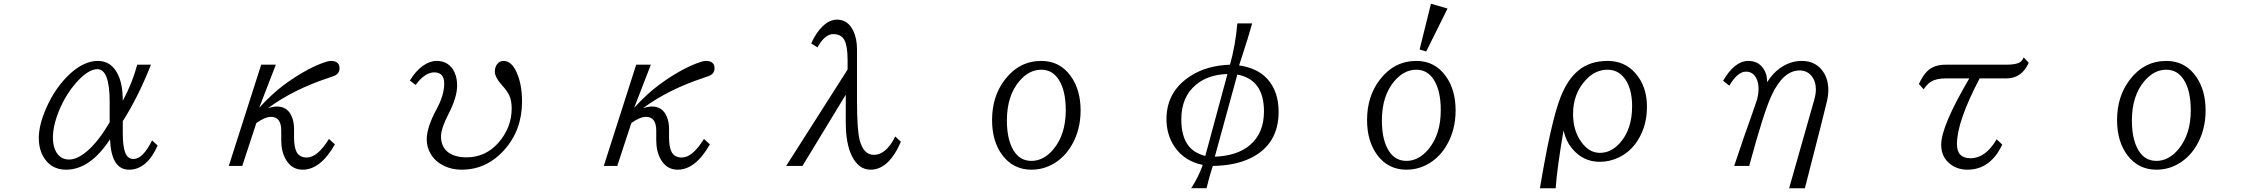

<svg xmlns="http://www.w3.org/2000/svg" viewBox="-20 -885 12040 1024"><path d="M820.8 -108.9Q763.7 20 668 20Q573.2 20 566.9 -142.1Q460.4 20 332.5 20Q255.9 20 215.3 -42.5Q187 -86.4 187 -149.4Q187 -217.8 225.1 -305.2Q274.4 -419.4 356 -493.7Q429.2 -560.1 502.4 -560.1Q575.2 -560.1 610.4 -484.9Q634.8 -433.1 634.8 -347.2Q687 -445.3 711.9 -540H785.2Q715.8 -365.2 634.8 -238.8V-174.8Q634.8 -106 647 -73.2Q659.7 -37.1 692.4 -37.1Q742.2 -37.1 791 -136.2ZM564.9 -232.9V-340.8Q564.9 -516.1 499.5 -516.1Q448.7 -516.1 381.8 -439Q335 -384.8 302.2 -312Q262.2 -222.2 262.2 -149.9Q262.2 -102.5 281.2 -71.8Q304.7 -34.2 348.6 -34.2Q396 -34.2 453.6 -86.9Q509.3 -137.7 564.9 -232.9Z M1451.2 -540 1362.3 -310.1Q1431.2 -385.3 1495.1 -432.6Q1601.6 -511.2 1697.3 -547.9Q1729.5 -560.1 1744.1 -560.1Q1791 -560.1 1791 -520.5Q1791 -496.6 1770 -483.9Q1762.7 -480 1728 -468.3Q1544.4 -407.2 1409.2 -308.1Q1437.5 -316.9 1457 -316.9Q1513.7 -316.9 1536.1 -263.2Q1548.3 -235.4 1548.3 -195.8V-151.9Q1548.3 -101.1 1561.5 -75.2Q1577.1 -44.9 1616.7 -44.9Q1672.9 -44.9 1734.4 -144L1766.1 -115.2Q1689.5 20 1594.2 20Q1535.2 20 1503.9 -35.2Q1480 -77.1 1480 -137.2V-188Q1480 -261.7 1425.3 -261.7Q1393.6 -261.7 1347.2 -229L1272 0H1200.2L1373 -540Z M2166 -455.1Q2196.3 -506.3 2234.9 -533.7Q2272.5 -560.1 2308.6 -560.1Q2375.5 -560.1 2404.3 -499Q2418 -469.2 2418 -428.7Q2418 -366.2 2372.1 -277.3Q2332 -199.7 2332 -157.7Q2332 -99.6 2373 -70.8Q2408.2 -45.9 2468.3 -45.9Q2568.8 -45.9 2637.7 -123Q2709 -204.1 2709 -307.6Q2709 -346.2 2696.8 -374.5Q2687 -397.5 2662.1 -424.8Q2619.1 -472.2 2619.1 -502.4Q2619.1 -529.8 2634.3 -546.4Q2646.5 -560.1 2666 -560.1Q2708 -560.1 2735.4 -499Q2764.2 -435.1 2764.2 -343.3Q2764.2 -191.4 2669.9 -85.9Q2575.7 20 2441.9 20Q2389.6 20 2347.2 -1Q2302.7 -22.5 2278.3 -62Q2255.9 -98.6 2255.9 -142.1Q2255.9 -206.1 2309.1 -304.2Q2349.1 -377.9 2349.1 -439Q2349.1 -499 2296.4 -499Q2246.1 -499 2196.8 -432.1Z M3451.2 -540 3362.3 -310.1Q3431.2 -385.3 3495.1 -432.6Q3601.6 -511.2 3697.3 -547.9Q3729.5 -560.1 3744.1 -560.1Q3791 -560.1 3791 -520.5Q3791 -496.6 3770 -483.9Q3762.7 -480 3728 -468.3Q3544.4 -407.2 3409.2 -308.1Q3437.5 -316.9 3457 -316.9Q3513.7 -316.9 3536.1 -263.2Q3548.3 -235.4 3548.3 -195.8V-151.9Q3548.3 -101.1 3561.5 -75.2Q3577.1 -44.9 3616.7 -44.9Q3672.9 -44.9 3734.4 -144L3766.1 -115.2Q3689.5 20 3594.2 20Q3535.2 20 3503.9 -35.2Q3480 -77.1 3480 -137.2V-188Q3480 -261.7 3425.3 -261.7Q3393.6 -261.7 3347.2 -229L3272 0H3200.2L3373 -540Z M4500.5 -514.2V-564Q4500.5 -638.2 4483.9 -670.4Q4466.3 -703.1 4424.3 -703.1Q4378.9 -703.1 4339.8 -632.3L4306.6 -653.3Q4331.5 -710.4 4367.2 -744.6Q4404.3 -780.3 4444.3 -780.3Q4502.9 -780.3 4531.7 -718.8Q4550.8 -678.2 4550.8 -620.1V-344.2Q4550.8 -192.4 4564.9 -137.7Q4585.4 -59.1 4641.1 -59.1Q4705.6 -59.1 4754.9 -157.2L4784.7 -128.9Q4720.2 20 4623 20Q4560.1 20 4523.9 -51.8Q4490.7 -117.7 4490.7 -233.9V-379.9L4259.8 0H4172.9Z M5534.2 -560.1Q5633.3 -560.1 5691.9 -477.5Q5743.2 -404.8 5743.2 -295.9Q5743.2 -192.4 5695.8 -110.8Q5660.6 -50.3 5606 -16.1Q5548.3 20 5481 20Q5384.3 20 5326.2 -57.1Q5271 -130.4 5271 -244.6Q5271 -371.6 5339.4 -460.4Q5416 -560.1 5534.2 -560.1ZM5533.2 -513.2Q5467.8 -513.2 5416 -451.7Q5350.1 -373 5350.1 -242.7Q5350.1 -155.3 5376.5 -99.6Q5410.6 -26.9 5480.5 -26.9Q5545.9 -26.9 5597.7 -88.4Q5664.1 -167.5 5664.1 -296.9Q5664.1 -401.4 5627 -459.5Q5593.3 -513.2 5533.2 -513.2Z M6333 118.7Q6369.1 64.5 6395 -5.4Q6296.4 -25.4 6244.1 -102.5Q6201.2 -166.5 6201.2 -250Q6201.2 -397.9 6330.6 -480.5Q6416.5 -535.6 6540 -540Q6569.3 -644 6579.1 -760.3H6658.2Q6638.2 -688 6602.5 -579.1Q6596.2 -561 6588.4 -536.1Q6685.5 -522.5 6738.8 -464.4Q6799.3 -397.9 6799.3 -289.1Q6799.3 -113.8 6648.4 -41Q6567.9 -2 6448.2 0Q6428.7 59.1 6415 118.7ZM6526.4 -490.2Q6422.4 -487.3 6357.4 -432.1Q6280.3 -367.2 6280.3 -248.5Q6280.3 -157.2 6318.4 -107.9Q6348.6 -68.8 6408.2 -53.2ZM6579.1 -487.3 6459 -49.3Q6580.1 -54.2 6647 -111.8Q6721.2 -175.8 6721.2 -290.5Q6721.2 -460.9 6579.1 -487.3Z M7551.3 -621.1 7611.8 -865.2 7700.2 -839.4 7586.4 -610.4ZM7534.2 -560.1Q7633.3 -560.1 7691.9 -477.5Q7743.2 -405.3 7743.2 -295.9Q7743.2 -191.9 7695.8 -110.8Q7661.1 -50.8 7606 -16.1Q7547.9 20 7481 20Q7384.3 20 7326.2 -57.1Q7271 -130.9 7271 -244.6Q7271 -371.6 7339.4 -460.4Q7416.5 -560.1 7534.2 -560.1ZM7533.2 -513.2Q7468.3 -513.2 7416 -451.7Q7350.1 -373.5 7350.1 -242.7Q7350.1 -155.3 7376.5 -99.6Q7411.1 -26.9 7480.5 -26.9Q7545.9 -26.9 7597.7 -88.4Q7664.1 -167 7664.1 -296.9Q7664.1 -401.9 7627 -459.5Q7593.3 -513.2 7533.2 -513.2Z M8192.9 119.1Q8252.4 -238.3 8302.7 -366.2Q8339.8 -460.4 8396 -507.3Q8458.5 -560.1 8554.2 -560.1Q8645 -560.1 8702.6 -494.1Q8763.7 -424.3 8763.7 -315.9Q8763.7 -213.4 8714.8 -136.7Q8674.8 -73.2 8609.9 -43.5Q8563 -22 8511.7 -22Q8424.3 -22 8366.2 -90.8Q8332.5 -130.4 8318.8 -189Q8284.2 12.2 8276.9 119.1ZM8553.2 -513.2Q8487.3 -513.2 8436.5 -457.5Q8369.6 -384.8 8369.6 -277.3Q8369.6 -190.4 8412.1 -129.9Q8454.1 -69.8 8512.7 -69.8Q8572.3 -69.8 8619.1 -122.1Q8684.6 -194.3 8684.6 -318.8Q8684.6 -396.5 8657.2 -447.3Q8620.6 -513.2 8553.2 -513.2Z M9522 119.1 9655.8 -352.1Q9664.6 -382.3 9664.6 -408.2Q9664.6 -447.8 9646 -474.1Q9621.1 -509.3 9578.1 -509.3Q9491.2 -509.3 9429.7 -378.9Q9386.7 -288.1 9309.1 0H9229Q9281.2 -157.7 9324.2 -275.9Q9344.7 -333.5 9350.1 -351.6Q9358.9 -382.8 9358.9 -411.1Q9358.9 -444.8 9346.7 -468.3Q9328.1 -502.9 9292 -502.9Q9247.1 -502.9 9203.1 -428.2L9169.9 -454.1Q9231 -560.1 9304.7 -560.1Q9364.7 -560.1 9392.1 -506.8Q9404.8 -481.9 9404.8 -446.8Q9433.1 -492.2 9471.7 -520.5Q9526.9 -560.1 9589.4 -560.1Q9664.6 -560.1 9704.1 -501.5Q9731 -461.9 9731 -404.8Q9731 -376 9723.1 -342.3Q9720.7 -330.1 9687 -197.3Q9616.7 74.2 9606 119.1Z M10213.9 -437Q10236.3 -483.4 10257.8 -504.4Q10293 -540 10356.9 -540H10678.7Q10723.6 -540 10744.6 -548.8Q10765.1 -557.1 10772.9 -579.1L10799.8 -550.3Q10763.2 -466.8 10679.7 -466.8H10538.1Q10417 -236.3 10417 -116.7Q10417 -41 10489.7 -41Q10569.3 -41 10628.9 -142.1L10658.7 -113.8Q10595.2 20 10473.1 20Q10419.4 20 10380.9 -10.3Q10333 -47.4 10333 -113.3Q10333 -212.4 10482.9 -466.8H10356.9Q10304.7 -466.8 10275.9 -447.8Q10257.3 -435.1 10239.7 -408.7Z M11534.2 -560.1Q11633.3 -560.1 11691.9 -477.5Q11743.2 -404.8 11743.2 -295.9Q11743.2 -192.4 11695.8 -110.8Q11660.6 -50.3 11606 -16.1Q11548.3 20 11481 20Q11384.3 20 11326.2 -57.1Q11271 -130.4 11271 -244.6Q11271 -371.6 11339.4 -460.4Q11416 -560.1 11534.2 -560.1ZM11533.2 -513.2Q11467.8 -513.2 11416 -451.7Q11350.1 -373 11350.1 -242.7Q11350.1 -155.3 11376.5 -99.6Q11410.6 -26.9 11480.5 -26.9Q11545.9 -26.9 11597.7 -88.4Q11664.1 -167.5 11664.1 -296.9Q11664.1 -401.4 11627 -459.5Q11593.3 -513.2 11533.2 -513.2Z"/></svg>

Font: BIZ UDMincho
Style: Regular
Weight: 400
Monospace: yes
Designer: TypeBank Co., Ltd.
Foundry: Morisawa Inc.
Version: Version 1.06